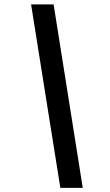

<svg xmlns="http://www.w3.org/2000/svg" viewBox="-20 -802 516 899"><path d="M125.5 -781.5H231L367.5 77.5H262.5Z"/></svg>

Font: Epilogue SemiBold
Style: Italic
Weight: 600
Italic angle: -12°
Designer: Tyler Finck
Foundry: Etcetera Type Co
Version: Version 2.111; ttfautohint (v1.8.3)